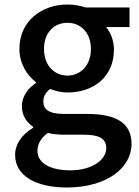

<svg xmlns="http://www.w3.org/2000/svg" viewBox="-20 -584 618 851"><path d="M276 247C452 247 563 161 563 54C563 -39 495 -79 366 -79H264C194 -79 172 -101 172 -133C172 -160 185 -175 202 -190C226 -180 255 -174 279 -174C394 -174 485 -243 485 -364C485 -405 470 -441 450 -464H554V-551H359C338 -558 310 -564 279 -564C165 -564 66 -491 66 -367C66 -301 101 -249 139 -220V-216C107 -195 77 -158 77 -114C77 -70 99 -41 127 -22V-18C76 13 47 56 47 102C47 198 143 247 276 247ZM279 -249C222 -249 175 -293 175 -367C175 -441 221 -483 279 -483C337 -483 383 -440 383 -367C383 -293 336 -249 279 -249ZM292 171C201 171 146 138 146 85C146 57 159 29 192 5C215 11 240 13 266 13H349C415 13 451 27 451 73C451 124 388 171 292 171Z"/></svg>

Font: Noto Sans JP Medium
Style: Regular
Weight: 500
Designer: Ryoko NISHIZUKA 西塚涼子 (kana, bopomofo & ideographs); Paul D. Hunt (Latin, Greek & Cyrillic); Sandoll Communications 산돌커뮤니
Foundry: Adobe
Version: Version 2.004;hotconv 1.0.118;makeotfexe 2.5.65603